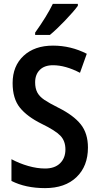

<svg xmlns="http://www.w3.org/2000/svg" viewBox="-20 -959 509 989"><path d="M212 10Q112 10 39 -27V-139Q80 -117 125.5 -104Q171 -91 212 -91Q262 -91 289.5 -118Q317 -145 317 -189Q317 -233 291 -260Q265 -287 195 -321Q120 -358 82.5 -404.5Q45 -451 45 -531Q45 -619 101.5 -671.5Q158 -724 253 -724Q345 -724 427 -682L392 -584Q317 -623 253 -623Q209 -623 185 -599Q161 -575 161 -535Q161 -504 172 -483Q183 -462 208 -445Q233 -428 281 -404Q359 -365 396 -318.5Q433 -272 433 -199Q433 -103 374 -46.5Q315 10 212 10ZM381 -929Q360 -900 315.5 -853.5Q271 -807 237 -779H161V-791Q221 -875 252 -939H381Z"/></svg>

Font: Noto Sans Display Medium Narrow
Style: Regular
Weight: 500
Width: 4
Designer: Monotype Design team
Foundry: Monotype Imaging Inc.
Version: Version 1.000